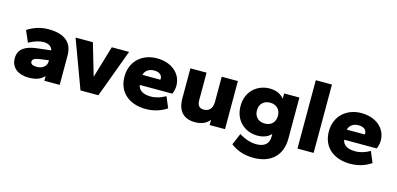

<svg xmlns="http://www.w3.org/2000/svg" viewBox="-74 -1144 3751 1812"><g transform="rotate(15 1801.0 -238.0)"><path d="M202 10C275 10 318 -5 357 -46V0H507V-286C507 -419 422 -480 269 -480C202 -480 131 -461 66 -418L114 -307C174 -339 218 -351 258 -351C298 -351 335 -335 346 -294L202 -277C109 -264 32 -231 32 -133C32 -37 109 10 202 10ZM254 -108C213 -108 192 -120 192 -143C192 -165 213 -179 255 -185L349 -198V-186C349 -143 311 -108 254 -108Z M885 0 1059 -470H890L797 -157L705 -470H536L710 0Z M1348 10C1424 10 1494 -11 1553 -51L1508 -158C1465 -133 1417 -116 1365 -116C1292 -116 1246 -142 1237 -195H1555C1566 -216 1573 -250 1573 -275C1573 -396 1473 -480 1330 -480C1187 -480 1077 -385 1077 -235C1077 -70 1200 10 1348 10ZM1334 -362C1387 -362 1413 -336 1413 -303C1413 -300 1412 -297 1411 -293H1237C1245 -333 1281 -362 1334 -362Z M1829 10C1897 10 1943 -13 1972 -52V0H2122V-470H1964V-225C1964 -158 1930 -126 1879 -126C1837 -126 1816 -151 1816 -200V-470H1658V-176C1658 -49 1724 10 1829 10Z M2432 -20C2492 -20 2537 -41 2565 -72V-44C2565 27 2518 61 2442 61C2394 61 2338 46 2274 7L2226 120C2294 171 2367 192 2451 192C2615 192 2723 101 2723 -70V-470H2574V-418C2545 -455 2497 -480 2432 -480C2315 -480 2207 -398 2207 -250C2207 -102 2315 -20 2432 -20ZM2470 -148C2410 -148 2367 -186 2367 -250C2367 -314 2410 -352 2470 -352C2530 -352 2572 -314 2572 -250C2572 -186 2530 -148 2470 -148Z M2988 0V-668H2830V0Z M3345 10C3421 10 3491 -11 3550 -51L3505 -158C3462 -133 3414 -116 3362 -116C3289 -116 3243 -142 3234 -195H3552C3563 -216 3570 -250 3570 -275C3570 -396 3470 -480 3327 -480C3184 -480 3074 -385 3074 -235C3074 -70 3197 10 3345 10ZM3331 -362C3384 -362 3410 -336 3410 -303C3410 -300 3409 -297 3408 -293H3234C3242 -333 3278 -362 3331 -362Z"/></g></svg>

Font: Gantari ExtraBold
Style: Regular
Weight: 800
Designer: Anugrah Pasau
Foundry: Lafontype
Version: Version 1.000